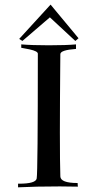

<svg xmlns="http://www.w3.org/2000/svg" viewBox="-20 -802 407 825"><path d="M62.5 -634.8 197.3 -782.2 317.4 -637.7 303.7 -626 194.3 -727.5 76.2 -626ZM239.3 -569.3Q239.3 -568.4 238.8 -514.6Q238.3 -460.9 237.8 -380.4Q237.3 -299.8 237.3 -233.4Q237.3 -100.6 239.3 -43.9Q240.2 -15.6 313.5 -15.6L314.5 0Q283.2 -1 237.3 -1Q131.8 -1 57.6 2.9V-12.7Q57.6 -12.7 61.5 -12.7Q133.8 -12.7 137.7 -35.2Q142.6 -64.5 142.6 -571.3Q142.6 -582 107.4 -589.8L71.3 -596.7V-611.3Q117.2 -607.4 189.5 -607.4Q264.6 -607.4 306.6 -611.3V-591.8Q239.3 -586.9 239.3 -569.3Z"/></svg>

Font: Bentham
Style: Regular
Weight: 400
Version: Version 002.002